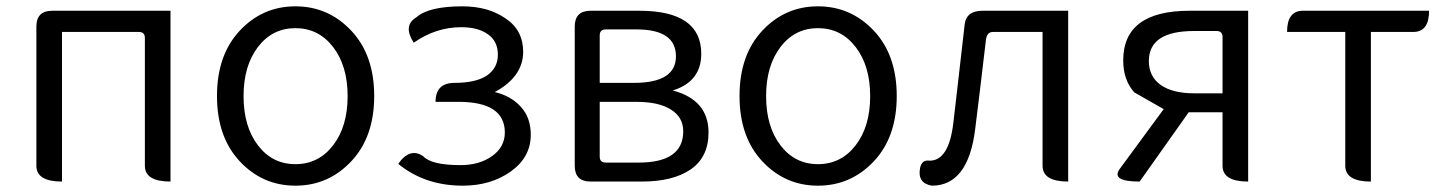

<svg xmlns="http://www.w3.org/2000/svg" viewBox="-20 -574 4567 607"><path d="M176 0Q95 0 95 -50V-490Q95 -540 145 -540H519V0Q438 0 438 -50V-454Q438 -473 419 -473H176V0Z M1090.5 -64Q1018 13 914 13Q810 13 738 -64Q666 -141 666 -270.5Q666 -400 738 -477Q810 -554 914 -554Q1018 -554 1090.5 -477Q1163 -400 1163 -270.5Q1163 -141 1090.5 -64ZM795.5 -114.5Q841 -55 914 -55Q987 -55 1033 -114.5Q1079 -174 1079 -270Q1079 -366 1033 -425.5Q987 -485 914 -485Q841 -485 795.5 -425.5Q750 -366 750 -270Q750 -174 795.5 -114.5Z M1443 13Q1323 13 1239 -56Q1276 -109 1318 -80Q1344 -52 1436 -52Q1495 -52 1535 -80Q1576 -109 1576 -155Q1576 -252 1430 -252H1357Q1357 -312 1417 -312Q1484 -312 1519 -335Q1554 -359 1554 -401Q1554 -444 1522 -466Q1491 -488 1438 -488Q1358 -488 1288 -439Q1253 -493 1296 -519Q1335 -554 1442 -554Q1523 -554 1578 -516Q1634 -479 1634 -410Q1634 -370 1610 -337Q1586 -305 1544 -283Q1595 -271 1626 -237Q1658 -203 1658 -148Q1658 -77 1595 -32Q1532 13 1443 13Z M1847 0Q1797 0 1797 -50V-490Q1797 -540 1847 -540H2001Q2197 -540 2197 -404Q2197 -316 2107 -288Q2220 -258 2220 -155Q2220 -77 2163 -38Q2107 0 2009 0ZM1876 -312H1984Q2117 -312 2117 -396Q2117 -481 1992 -481H1895Q1876 -481 1876 -462ZM1876 -79Q1876 -60 1895 -60H1999Q2140 -60 2140 -159Q2140 -203 2102 -227Q2064 -252 1992 -252H1876Z M2742.5 -64Q2670 13 2566 13Q2462 13 2390 -64Q2318 -141 2318 -270.5Q2318 -400 2390 -477Q2462 -554 2566 -554Q2670 -554 2742.5 -477Q2815 -400 2815 -270.5Q2815 -141 2742.5 -64ZM2447.5 -114.5Q2493 -55 2566 -55Q2639 -55 2685 -114.5Q2731 -174 2731 -270Q2731 -366 2685 -425.5Q2639 -485 2566 -485Q2493 -485 2447.5 -425.5Q2402 -366 2402 -270Q2402 -174 2447.5 -114.5Z M2926 13Q2879 5 2889 -44Q2895 -70 2919 -66Q2980 -66 2994 -186Q2999 -225 3007 -298Q3024 -448 3030 -499Q3036 -540 3086 -540H3357V0Q3276 0 3276 -50V-473H3119Q3100 -473 3097 -448Q3076 -269 3063 -166Q3041 13 2926 13Z M3926 0Q3845 0 3845 -50V-219H3738L3583 0Q3491 0 3520 -40L3659 -229L3566 -282Q3531 -321 3531 -383Q3531 -540 3741 -540H3926V0ZM3755 -279H3845V-457Q3845 -476 3826 -476H3755Q3612 -476 3612 -381Q3612 -332 3650 -305Q3688 -279 3755 -279Z M4314 0Q4233 0 4233 -50V-473H4049Q4049 -540 4099 -540H4498Q4498 -473 4448 -473H4314V0Z"/></svg>

Font: Swei Half Moon CJK TC
Style: DemiLight
Weight: 350
Version: Version 2.125